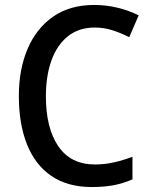

<svg xmlns="http://www.w3.org/2000/svg" viewBox="-20 -744 608 774"><path d="M362 -633Q298 -633 254 -598Q210 -563 187.5 -500.5Q165 -438 165 -356Q165 -228 215 -154.5Q265 -81 363 -81Q402 -81 439.5 -89.5Q477 -98 514 -112V-21Q478 -5 439 2.5Q400 10 350 10Q253 10 187.5 -34.5Q122 -79 89 -161.5Q56 -244 56 -357Q56 -464 91 -546.5Q126 -629 193.5 -676.5Q261 -724 360 -724Q408 -724 453.5 -713Q499 -702 539 -682L501 -594Q470 -610 435 -621.5Q400 -633 362 -633Z"/></svg>

Font: Noto Sans Tamil SemiCondensed Medium
Style: Regular
Weight: 500
Width: 4
Designer: Jelle Bosma - Monotype Design Team
Foundry: Monotype Imaging Inc.
Version: Version 2.004; ttfautohint (v1.8.4.7-5d5b)